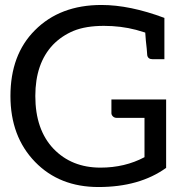

<svg xmlns="http://www.w3.org/2000/svg" viewBox="-20 -744 724 772"><path d="M561 -112V-270H450Q440 -270 434 -276Q428 -282 428 -289V-344H648V-69Q541 8 376 8Q219 8 121 -93Q22 -195 22 -358Q22 -524 120 -622Q221 -724 388 -724Q502 -724 641 -672V-506H593Q575 -506 572 -522L570 -548Q566 -580 564 -613Q532 -623 527 -624Q466 -640 398 -640Q325 -640 276 -620Q228 -600 193 -564Q122 -489 122 -358Q122 -223 195 -146Q268 -70 384 -70Q482 -70 561 -112Z"/></svg>

Font: Aleo
Style: Regular
Weight: 400
Designer: Alessio Laiso
Version: Version 1.1